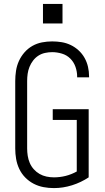

<svg xmlns="http://www.w3.org/2000/svg" viewBox="-20 -955 540 983"><path d="M256 8Q229 8 202.5 3Q176 -2 152 -14.5Q128 -27 109 -46.5Q90 -66 78.5 -90.5Q67 -115 62.5 -141.5Q58 -168 58 -195V-540Q58 -566 62 -592.5Q66 -619 77 -643Q88 -667 105.5 -687Q123 -707 146 -720Q169 -733 195 -738Q221 -743 247 -743Q272 -743 296 -739Q320 -735 342 -724.5Q364 -714 382.5 -697Q401 -680 413 -658.5Q425 -637 430.5 -613Q436 -589 436 -564V-559H375V-563Q375 -588 366.5 -612.5Q358 -637 340 -655Q322 -673 297 -680.5Q272 -688 247 -688Q229 -688 210.5 -684Q192 -680 176.5 -670Q161 -660 149.5 -645Q138 -630 131 -612.5Q124 -595 121.5 -577Q119 -559 119 -540V-195Q119 -176 122 -157Q125 -138 132.5 -120.5Q140 -103 153 -88.5Q166 -74 182.5 -64.5Q199 -55 218 -51Q237 -47 256 -47Q287 -47 316.5 -54.5Q346 -62 373 -77V-341H250V-396H434V-47Q395 -21 349 -6.5Q303 8 256 8ZM200 -835V-935H300V-835Z"/></svg>

Font: Iosevka Fixed SS04 Light
Style: Regular
Weight: 300
Monospace: yes
Designer: Belleve Invis
Foundry: Belleve Invis
Version: Version 32.5.0